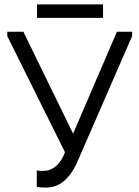

<svg xmlns="http://www.w3.org/2000/svg" viewBox="-20 -844 633 872"><path d="M185 8Q168 8 147 5V-70Q158 -68 166 -68Q174 -68 179 -68Q206 -68 230 -86Q254 -104 271 -142L275 -153L13 -680V-700H86L312 -237L511 -700H580V-680L333 -113Q318 -78 300.5 -54.5Q283 -31 264.5 -17Q246 -3 226 2.5Q206 8 185 8ZM448 -763H148V-824H448Z"/></svg>

Font: Tilda Sans
Style: Regular
Weight: 400
Designer: ParaType Ltd
Foundry: ParaType Ltd
Version: Version 1.009